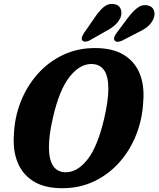

<svg xmlns="http://www.w3.org/2000/svg" viewBox="-20 -957 815 987"><path d="M467.5 -710Q558.5 -710 615.5 -675.5Q672.5 -641 697.8 -579.5Q723 -518 716.5 -437Q712.5 -347.5 681.2 -267Q650 -186.5 595 -124Q540 -61.5 465.2 -25.5Q390.5 10.5 300 10.5Q210.5 10.5 153.5 -24.2Q96.5 -59 71 -121Q45.5 -183 51.5 -265.5Q55 -354 86.5 -434Q118 -514 173.2 -576.2Q228.5 -638.5 303.2 -674.2Q378 -710 467.5 -710ZM318.5 -71.5Q378.5 -71.5 430.2 -137.8Q482 -204 515.5 -347.5Q526.5 -395 531.8 -433.2Q537 -471.5 537 -501.5Q537 -628 449 -628Q389.5 -628 337.2 -561.5Q285 -495 252.5 -354Q231 -261 231.5 -199Q232.5 -71.5 318.5 -71.5ZM464 -862.5Q487 -898 511.2 -919.2Q535.5 -940.5 565.5 -936Q591 -932.5 599.8 -912.2Q608.5 -892 600 -868Q590 -845.5 571.8 -828.8Q553.5 -812 520.5 -794.5L442 -750Q431 -743.5 419.8 -743Q408.5 -742.5 403 -749.5Q398 -757.5 401.5 -767.2Q405 -777 413 -789ZM634.5 -861.5Q660 -896 685.2 -915.8Q710.5 -935.5 739.5 -929Q764 -924 771.5 -903Q779 -882 768 -858Q757.5 -835.5 738.2 -819.8Q719 -804 685.5 -788.5L606.5 -747.5Q595 -742 584.2 -742.2Q573.5 -742.5 568.5 -750Q564 -758 568.2 -768Q572.5 -778 580.5 -789Z"/></svg>

Font: Fraunces 144pt SuperSoft
Style: Bold Italic
Weight: 700
Italic angle: -16°
Version: Version 1.000;[0bf87f6ff]